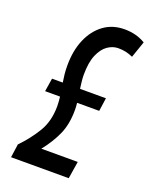

<svg xmlns="http://www.w3.org/2000/svg" viewBox="-135 -784 676 857"><g transform="rotate(20 203.0 -355.0)"><path d="M25 0 34 -64Q78 -109 109.5 -161Q141 -213 141 -285Q141 -296 140 -307.5Q139 -319 138 -329H67L77 -392H128Q125 -410 123 -429Q121 -448 121 -471Q121 -542 144 -595.5Q167 -649 208.5 -679.5Q250 -710 307 -710Q363 -710 406 -684L379 -606Q361 -614 344.5 -617.5Q328 -621 309 -621Q283 -621 259 -604.5Q235 -588 219.5 -552Q204 -516 204 -457Q204 -441 206 -424.5Q208 -408 210 -392H333L324 -329H219Q221 -311 221 -295Q221 -227 198.5 -177.5Q176 -128 139 -82H312L299 0Z"/></g></svg>

Font: Georama Condensed Medium
Style: Italic
Weight: 500
Width: 3
Italic angle: -9°
Designer: Jean-Baptiste Levee
Foundry: Production Type
Version: Version 1.000